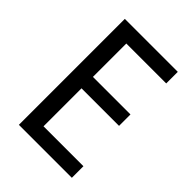

<svg xmlns="http://www.w3.org/2000/svg" viewBox="-207 -814 915 915"><g transform="rotate(45 250.0 -357.0)"><path d="M445 0H88V-714H445V-636H176V-411H429V-334H176V-78H445Z"/></g></svg>

Font: Noto Sans Arabic SemiCondensed
Style: Regular
Weight: 400
Width: 4
Designer: Monotype Design Team, Nadine Chahine, Nizar Qandah and Khaled Hosny
Foundry: Monotype Imaging Inc.
Version: Version 2.012